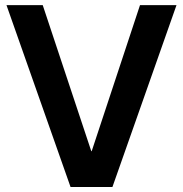

<svg xmlns="http://www.w3.org/2000/svg" viewBox="-20 -748 732 768"><path d="M150.9 -727.5 345.2 -143.1H346.7L540 -727.5H686L429.7 0H262.2L5.9 -727.5Z"/></svg>

Font: Inter Display Semi Bold
Style: Regular
Weight: 600
Designer: Rasmus Andersson
Foundry: rsms
Version: Version 4.000;git-37864ae